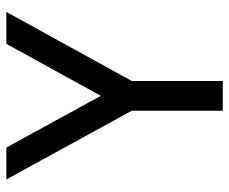

<svg xmlns="http://www.w3.org/2000/svg" viewBox="-80 -660 739 620"><g transform="rotate(-90 290.0 -350.5)"><path d="M242 -1H338V-295L561 -700H458L290 -395L123 -700H20L242 -295Z"/></g></svg>

Font: Arthouse Owned Medium
Style: Regular
Weight: 500
Designer: Jeremy Tribby
Foundry: Tribby Type
Version: Version 1.000;PS 001.000;hotconv 1.0.88;makeotf.lib2.5.64775